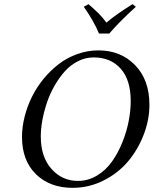

<svg xmlns="http://www.w3.org/2000/svg" viewBox="-20 -903 746 933"><path d="M178.2 -240.2Q178.2 -140.6 230 -82.3Q281.7 -23.9 358.9 -23.9Q408.2 -23.9 451.2 -49.8Q494.1 -75.7 523.7 -117.2Q553.2 -158.7 574.2 -210.4Q595.2 -262.2 605.2 -314Q615.2 -365.7 615.2 -412.1Q615.2 -514.6 566.4 -569.3Q517.6 -624 435.1 -624Q395.5 -624 359.1 -605.7Q322.8 -587.4 295.4 -556.9Q268.1 -526.4 245.4 -487.1Q222.7 -447.8 208.3 -404.8Q193.8 -361.8 186 -319.6Q178.2 -277.3 178.2 -240.2ZM86.9 -237.8Q86.9 -285.6 99.6 -335.9Q112.3 -386.2 135.3 -432.6Q158.2 -479 192.1 -520.3Q226.1 -561.5 266.1 -592Q306.2 -622.6 356 -640.4Q405.8 -658.2 458 -658.2Q566.4 -658.2 636.2 -586.7Q706.1 -515.1 706.1 -394Q706.1 -319.8 677.7 -247.1Q649.4 -174.3 601.1 -117.4Q552.7 -60.5 482.2 -25.4Q411.6 9.8 333 9.8Q222.7 9.8 154.8 -56.4Q86.9 -122.6 86.9 -237.8ZM511.2 -740.2H460.9Q436.5 -799.8 387.2 -870.1L410.2 -882.8Q440.4 -856.4 460 -836.9Q479.5 -817.4 497.1 -793Q543.9 -833 624 -882.8L640.1 -870.1Q559.1 -796.4 511.2 -740.2Z"/></svg>

Font: Common Serif
Style: Italic
Weight: 400
Italic angle: -12°
Designer: Philipp H. Poll, Khaled Hosny
Foundry: Stefan Peev, Context Ltd.
Version: Version 1.026